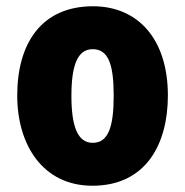

<svg xmlns="http://www.w3.org/2000/svg" viewBox="-20 -583 592 613"><path d="M516 -278C516 -460 419 -563 277 -563C112 -563 35 -444 35 -278C35 -120 117 10 275 10C446 10 516 -123 516 -278ZM208 -277C208 -378 229 -426 276 -426C326 -426 343 -377 343 -278C343 -178 326 -127 276 -127C228 -127 208 -179 208 -277Z"/></svg>

Font: Noto Sans Hebrew Condensed Black
Style: Regular
Weight: 900
Width: 3
Designer: Monotype Design Team
Foundry: Monotype Imaging Inc.
Version: Version 2.004